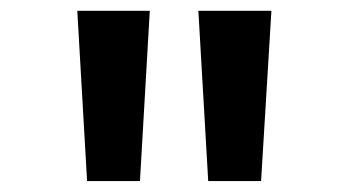

<svg xmlns="http://www.w3.org/2000/svg" viewBox="-20 -745 640 353"><path d="M460 -412.1H362.8L344.7 -725.1H479ZM237.3 -412.1H140.1L122.1 -725.1H255.4Z"/></svg>

Font: Cousine
Style: Bold
Weight: 700
Monospace: yes
Designer: Steve Matteson
Foundry: Ascender Corporation
Version: Version 1.20